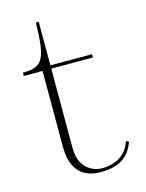

<svg xmlns="http://www.w3.org/2000/svg" viewBox="-110 -768 649 851"><g transform="rotate(-15 215.0 -342.5)"><path d="M26 -485H112V-137C112 -25 170 15 246 15C317 15 374 -7 401 -83L388 -89C367 -19 304 0 258 0C198 0 152 -44 152 -118V-485H343V-500H152V-700H139C135 -539 122 -500 26 -500Z"/></g></svg>

Font: Sprat Thin
Style: Regular
Weight: 100
Designer: Ethan Nakache
Foundry: Collletttivo
Version: Version 2.000;Glyphs 3.2 (3217)